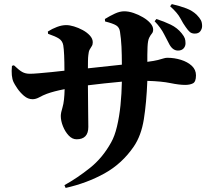

<svg xmlns="http://www.w3.org/2000/svg" viewBox="-20 -863 1040 950"><path d="M745.1 -757.8 753.9 -769Q792 -756.8 824.7 -741Q857.4 -725.1 878.9 -698.2Q891.1 -683.1 894.5 -673.1Q897.9 -663.1 897.9 -648.9Q897.9 -633.8 888.2 -623.3Q878.4 -612.8 860.8 -612.8Q835.4 -612.8 818.8 -642.1Q807.6 -662.1 792 -693.6Q776.4 -725.1 745.1 -757.8ZM500 -756.8 499 -769Q524.4 -784.7 548.8 -795.9Q573.2 -807.1 594.7 -807.1Q616.2 -807.1 640.9 -798.8Q665.5 -790.5 687.7 -777.3Q710 -764.2 723.9 -748.3Q737.8 -732.4 737.8 -716.8Q737.8 -704.1 731.4 -697Q725.1 -689.9 718.3 -676.5Q711.4 -663.1 710 -630.9Q709 -609.9 709 -591.3Q709 -572.8 709 -557.1Q743.7 -561.5 761.7 -566.2Q779.8 -570.8 789.3 -574Q798.8 -577.1 808.1 -577.1Q842.8 -577.1 875.5 -566.9Q908.2 -556.6 929 -537.4Q949.7 -518.1 949.7 -490.2Q949.7 -458.5 934.8 -450.7Q919.9 -442.9 896 -442.9Q866.7 -442.9 823 -451.9Q779.3 -460.9 709 -462.9Q704.6 -353.5 691.7 -272.7Q678.7 -191.9 642.1 -138.2Q584 -53.2 497.3 -5.1Q410.6 43 304.7 66.9L298.8 53.2Q362.8 17.6 425 -32Q487.3 -81.5 529.8 -158.2Q547.4 -189 558.8 -237.1Q570.3 -285.2 576.2 -342.5Q582 -399.9 583 -459Q539.6 -455.1 494.9 -450.2Q450.2 -445.3 415 -440.9Q415 -379.4 416 -328.1Q417 -276.9 417 -234.9Q417 -173.8 358.9 -173.8Q337.4 -173.8 319.8 -192.6Q302.2 -211.4 291.5 -238.3Q280.8 -265.1 280.8 -289.1Q280.8 -304.7 289.6 -333Q298.3 -361.3 299.8 -421.9Q246.6 -411.6 211.9 -398.9Q192.4 -391.6 174.8 -381.8Q157.2 -372.1 141.1 -372.1Q118.2 -372.1 98.6 -388.9Q79.1 -405.8 65.4 -426Q51.8 -446.3 46.9 -457Q34.2 -484.4 39.1 -537.1L48.8 -540Q73.7 -516.1 89.6 -507.1Q105.5 -498 127.9 -498Q143.6 -498 172.4 -500.5Q201.2 -502.9 235.1 -506.3Q269 -509.8 298.8 -513.2Q298.8 -555.7 297.4 -589.1Q295.9 -622.6 293 -639.2Q289.1 -660.6 272 -671.9Q254.9 -683.1 217.8 -695.8L216.8 -707Q237.8 -720.7 262 -729.7Q286.1 -738.8 308.1 -738.8Q324.2 -738.8 346.2 -732.2Q368.2 -725.6 389.4 -714.1Q410.6 -702.6 424.8 -687Q439 -671.4 439 -653.8Q439 -642.1 434.1 -634.8Q429.2 -627.4 423.8 -617.9Q418.5 -608.4 417 -589.8Q415.5 -578.1 415.3 -561Q415 -543.9 415 -524.9L583 -543Q583 -592.3 581.1 -631.8Q579.1 -671.4 573.7 -706.1Q570.8 -727.5 554.9 -737.3Q539.1 -747.1 500 -756.8ZM821.8 -832 830.1 -842.8Q872.1 -833 902.1 -821.5Q932.1 -810.1 953.1 -790Q967.8 -774.9 973.9 -763.2Q980 -751.5 980 -733.9Q980 -720.7 971.4 -708.7Q962.9 -696.8 943.8 -696.8Q928.7 -696.8 919.4 -704.6Q910.2 -712.4 898.9 -729Q886.7 -745.6 872.3 -772.7Q857.9 -799.8 821.8 -832Z"/></svg>

Font: Source Han Serif JP Heavy
Style: Regular
Weight: 900
Designer: Ryoko NISHIZUKA  (kana & ideographs); Frank Grießhammer (Latin, Greek & Cyrillic); Wenlong ZHANG  (bopomofo); Sandoll Co
Foundry: Adobe Systems Incorporated
Version: Version 1.001;PS 1.001;hotconv 16.6.54;makeotf.lib2.5.65590